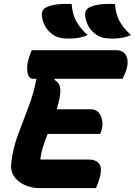

<svg xmlns="http://www.w3.org/2000/svg" viewBox="-20 -955 685 975"><path d="M344 -935Q347 -885 366.5 -848.5Q386 -812 425 -777Q403 -767 379.5 -763Q356 -759 331 -759Q303 -759 285 -763Q267 -767 253 -776Q202 -809 193 -871Q188 -904 215 -918Q255 -938 344 -935ZM564 -935Q567 -885 586.5 -848.5Q606 -812 645 -777Q623 -767 599.5 -763Q576 -759 551 -759Q523 -759 505 -763Q487 -767 473 -776Q422 -809 413 -871Q408 -904 435 -918Q475 -938 564 -935ZM175 0Q153 0 127.5 -7.5Q102 -15 80 -30.5Q58 -46 45.5 -69.5Q33 -93 37 -126Q45 -200 71 -270Q97 -340 124 -410Q151 -480 165 -555H149Q126 -555 120 -585Q114 -615 124 -652Q129 -669 133 -679.5Q137 -690 141 -700H569Q606 -700 620 -673.5Q634 -647 624 -609Q620 -593 614 -579.5Q608 -566 602 -555H259L256 -550Q279 -537 284 -515.5Q289 -494 284 -466Q281 -449 277 -432.5Q273 -416 268 -400H441Q466 -400 480 -384.5Q494 -369 498.5 -346Q503 -323 497 -299Q495 -290 492.5 -285Q490 -280 488 -275H222Q209 -242 198.5 -209.5Q188 -177 185 -145H430Q466 -145 482.5 -125Q499 -105 488 -58Q478 -22 467 0Z"/></svg>

Font: Recursive Mn Csl St XBd
Style: Italic
Weight: 800
Italic angle: -15°
Monospace: yes
Version: Version 1.079;hotconv 1.0.112;makeotfexe 2.5.65598; ttfautoh